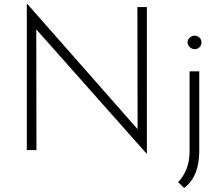

<svg xmlns="http://www.w3.org/2000/svg" viewBox="-20 -745 1086 953"><path d="M707 17 147 -614 160 -624 161 0H113V-725H116L676 -89L663 -85L662 -710H709V17ZM894 188 864 159Q890 133 905.5 94Q921 55 921 6V-391H969V5Q969 68 950.5 113.5Q932 159 894 188ZM911 -535Q911 -549 922 -558.5Q933 -568 946 -568Q960 -568 970 -558.5Q980 -549 980 -535Q980 -520 970 -510.5Q960 -501 946 -501Q933 -501 922 -511Q911 -521 911 -535Z"/></svg>

Font: Josefin Sans Thin Light
Style: Regular
Weight: 300
Version: Version 2.000